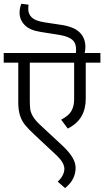

<svg xmlns="http://www.w3.org/2000/svg" viewBox="-27 -890 552 1017"><path d="M504.9 -558.1H427.2V-367.7Q427.2 -313 404.5 -273.7Q381.8 -234.4 332 -209L296.9 -255.9Q336.9 -276.9 351.3 -302.2Q365.7 -327.6 365.7 -364.3V-558.1H130.9V-355Q130.9 -326.2 133.5 -309.3Q136.2 -292.5 148.2 -272.2Q160.2 -252 187 -227.1L305.2 -117.2Q338.9 -85.4 356.2 -56.9Q373.5 -28.3 373.5 -0.5Q373.5 26.4 361.6 53Q349.6 79.6 317.9 106.4L278.8 72.3Q313.5 39.1 314 4.4Q314 -27.3 273.9 -65.9L155.8 -176.3Q122.1 -207.5 105 -229Q87.9 -250.5 78.9 -278.6Q69.8 -306.6 69.8 -349.1V-558.1H-7.3V-609.4H504.9ZM376 -626.5Q376 -649.4 367.9 -664.6Q359.9 -679.7 339.4 -689.9Q318.8 -700.2 281.7 -706.1L186.5 -721.2Q129.9 -730 103.3 -757.8Q76.7 -785.6 76.7 -823.2Q76.7 -847.2 85.9 -870.1L124 -865.2Q122.6 -853.5 122.6 -842.3Q122.6 -814.9 142.1 -796.9Q161.6 -778.8 210 -771.5L293.9 -758.8Q361.3 -749.5 393.3 -720Q425.3 -690.4 425.3 -640.6Q425.3 -606 406.7 -568.8L370.1 -579.6Q376 -606 376 -626.5Z"/></svg>

Font: Varta
Style: Light
Weight: 300
Designer: Joana Correia, Viktoriya Grabowska, Eben Sorkin
Foundry: Sorkin Type
Version: Version 1.002; ttfautohint (v1.3) -l 8 -r 24 -G 200 -x 12 -H